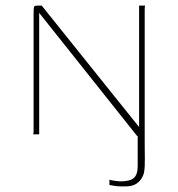

<svg xmlns="http://www.w3.org/2000/svg" viewBox="-20 -480 637 686"><path d="M98 0Q100 -2 100 -9Q100 -16 100 -23Q100 -124 100 -225.5Q100 -327 100 -428Q100 -451 101.5 -455.5Q103 -460 115 -460Q119 -460 122.5 -460Q126 -460 129 -460Q216 -351 303 -243Q390 -135 477 -26Q477 -135 477 -243Q477 -351 477 -460Q482 -460 488 -460Q494 -460 499 -460Q498 -459 497.5 -455Q497 -451 497 -446.5Q497 -442 497 -437Q497 -319 497 -201.5Q497 -84 497 33Q497 54 497.5 85Q498 116 495 134Q493 146 485.5 158Q478 170 464.5 178Q451 186 428 186Q423 186 413 186Q403 186 392 184.5Q381 183 371 181Q371 176 371 171.5Q371 167 371 162Q376 164 390 166Q404 168 411 168Q444 168 458 156Q472 144 472 113Q472 86 472 59Q472 32 472 6Q472 6 471 6Q470 6 470 6L120 -434Q120 -325 120 -217Q120 -109 120 0Q115 0 109 0Q103 0 98 0Z"/></svg>

Font: Genos Thin
Style: Regular
Weight: 100
Designer: Robert E. Leuschke
Foundry: Robert E. Leuschke
Version: Version 1.010